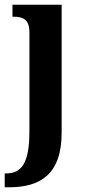

<svg xmlns="http://www.w3.org/2000/svg" viewBox="-36 -556 363 816"><path d="M-16 240H2C133 240 226 187 226 8V-536H17V-485H21C59 -485 89 -476 89 -419V2C89 140 54 181 -10 181H-16Z"/></svg>

Font: Noto Serif Condensed
Style: Bold
Weight: 700
Width: 3
Designer: Monotype Design Team
Foundry: Monotype Imaging Inc.
Version: Version 2.015